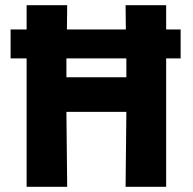

<svg xmlns="http://www.w3.org/2000/svg" viewBox="-20 -723 746 743"><path d="M83 0V-497H21V-609H83V-703H240L239 -609H467L466 -703H623V-609H679V-497H623V0H466L469 -290H237L240 0ZM237 -424H469V-497H237Z"/></svg>

Font: Ruda SemiBold
Style: Bold
Weight: 900
Designer: Mariela Monsalve and Angelina Sanchez
Foundry: Mariela Monsalve and Angelina Sanchez
Version: Version 2.000